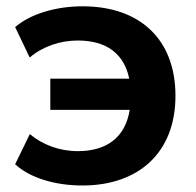

<svg xmlns="http://www.w3.org/2000/svg" viewBox="-20 -569 614 600"><path d="M237.3 10.7C413.1 10.7 528.3 -91.8 528.3 -269.5C528.3 -447.3 416 -549.3 238.3 -549.3C157.2 -549.3 77.1 -526.9 27.3 -484.4L72.8 -389.2C113.3 -423.8 168 -442.4 223.1 -442.4C312.5 -442.4 367.7 -401.4 383.8 -323.2H137.2V-225.6H385.3C371.6 -139.6 313.5 -96.7 223.1 -96.7C165 -96.7 112.3 -117.2 73.2 -149.9L27.3 -55.7C73.2 -13.2 152.3 10.7 237.3 10.7Z"/></svg>

Font: Winston
Style: Bold
Weight: 700
Designer: Vernon Adams, Kim Jin-seong, David Berlow, Cristiano Sobral
Foundry: The Winston Project Authors
Version: Version 3.004